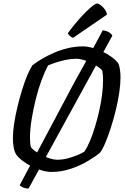

<svg xmlns="http://www.w3.org/2000/svg" viewBox="-20 -986 719 1101"><path d="M144 95Q125 95 111.5 88.5Q98 82 93 76L406 -513Q436 -566 467 -623Q498 -680 525.5 -730.5Q553 -781 569 -812Q594 -809 608 -799Q622 -789 624 -781ZM274 0Q248 0 217.5 -9.5Q187 -19 158 -33.5Q129 -48 106.5 -66Q84 -84 73 -100Q63 -116 58.5 -140Q54 -164 54 -195Q54 -231 61 -277Q68 -323 80 -373Q92 -423 106.5 -470Q121 -517 136.5 -554Q152 -591 166 -612Q188 -629 219 -647.5Q250 -666 287.5 -682.5Q325 -699 368 -709.5Q411 -720 457 -720Q481 -720 511 -711.5Q541 -703 570 -689Q599 -675 622.5 -657.5Q646 -640 658 -623Q665 -608 668 -586.5Q671 -565 671 -541Q671 -504 664 -456Q657 -408 644.5 -356.5Q632 -305 616.5 -256.5Q601 -208 585 -169.5Q569 -131 554 -111Q527 -88 483 -62Q439 -36 385.5 -18Q332 0 274 0ZM308 -70Q339 -70 370.5 -78.5Q402 -87 427.5 -98Q453 -109 464 -117Q481 -142 496.5 -179Q512 -216 525.5 -261Q539 -306 549.5 -353Q560 -400 565.5 -444.5Q571 -489 571 -525Q571 -539 570 -553.5Q569 -568 567 -579Q565 -586 549.5 -597.5Q534 -609 511.5 -621Q489 -633 463.5 -641Q438 -649 417 -649Q389 -649 359.5 -643Q330 -637 303.5 -628.5Q277 -620 256 -611Q237 -577 218 -525.5Q199 -474 184.5 -415Q170 -356 161 -299.5Q152 -243 152 -198Q152 -181 153 -167.5Q154 -154 157 -143Q164 -132 181.5 -119.5Q199 -107 221.5 -95.5Q244 -84 267 -77Q290 -70 308 -70ZM399 -769Q389 -772 380 -780.5Q371 -789 369 -796Q406 -846 440.5 -884Q475 -922 501 -944Q527 -966 537 -966Q545 -966 558 -956Q571 -946 581.5 -931.5Q592 -917 593 -902Z"/></svg>

Font: Texturina 12pt Medium
Style: Italic
Weight: 500
Italic angle: -11°
Designer: Guillermo Torres Carreño
Foundry: Omnibus-Type
Version: Version 1.002